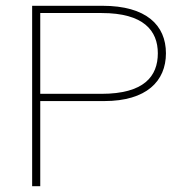

<svg xmlns="http://www.w3.org/2000/svg" viewBox="-20 -643 665 663"><path d="M91 0H119V-294H340C486 -294 553 -363 553 -459C553 -556 485 -623 334 -623H91ZM119 -319V-598H331C476 -598 525 -537 525 -459C525 -380 478 -319 330 -319Z"/></svg>

Font: Inconsolata Expanded ExtraLight
Style: Regular
Weight: 200
Width: 7
Monospace: yes
Designer: Raph Levien, Cyreal, Brenton Simpson
Foundry: Raph Levien, Cyreal, Google
Version: Version 3.100